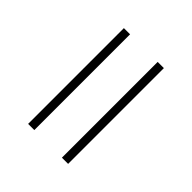

<svg xmlns="http://www.w3.org/2000/svg" viewBox="-11 -541 482 482"><g transform="rotate(-45 230.0 -300.0)"><path d="M60 -229V-251H400V-229ZM60 -349V-371H400V-349Z"/></g></svg>

Font: Kalnia Glaze Thin ExtraLight
Style: Regular
Weight: 250
Version: Version 1.110